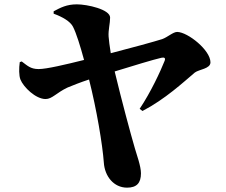

<svg xmlns="http://www.w3.org/2000/svg" viewBox="-20 -807 1040 884"><path d="M80 -524 71 -521C67 -493 67 -459 74 -441C88 -406 144 -351 190 -351C220 -351 240 -380 291 -404C313 -413 350 -428 390 -441C425 -303 452 -141 458 -59C462 5 504 57 565 57C609 57 629 36 629 -9C629 -42 609 -96 601 -124C580 -196 541 -341 508 -478C596 -505 684 -532 723 -541C737 -544 743 -540 738 -527C719 -479 674 -382 623 -306L636 -296C740 -350 825 -429 877 -473C897 -488 949 -490 949 -520C949 -576 845 -659 796 -660C777 -660 752 -636 727 -627C696 -617 580 -585 490 -562C485 -593 481 -623 480 -639C478 -668 487 -700 487 -726C487 -764 381 -787 334 -787C287 -787 259 -772 227 -755V-744C268 -729 303 -709 316 -684C331 -655 350 -594 367 -531C283 -510 194 -489 158 -489C120 -489 106 -505 80 -524Z"/></svg>

Font: Noto Serif SC Black
Style: Regular
Weight: 900
Designer: Ryoko NISHIZUKA 西塚涼子 (kana & ideographs); Frank Grießhammer (Latin, Greek & Cyrillic); Wenlong ZHANG 张文龙 (bopomofo); San
Foundry: Adobe
Version: Version 2.001;hotconv 1.1.0;makeotfexe 2.6.0